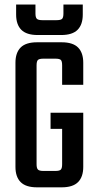

<svg xmlns="http://www.w3.org/2000/svg" viewBox="-20 -809 422 830"><path d="M138.1 -526.3V-99.1Q138.1 -81.8 144.1 -75.9Q150.1 -70 167.9 -70H195.6V0.8H140.1Q91.7 0.8 69.3 -21.8Q46.8 -44.3 46.8 -87.7V-537.7Q46.8 -581.1 69.3 -603.7Q91.7 -626.2 140.1 -626.2H202V-555.4H167.9Q150.1 -555.4 144.1 -549.9Q138.1 -544.4 138.1 -526.3ZM339.9 -321.8V-251.9H198.6V-321.8ZM248.6 -442.5V-526.3Q248.6 -544.4 243 -549.9Q237.4 -555.4 218.9 -555.4H186.3V-626.2H246.6Q295 -626.2 317.4 -603.7Q339.9 -581.1 339.9 -537.7V-442.5ZM248.6 -99.1V-274.1H339.9V-87.7Q339.9 -44.3 317.4 -21.8Q295 0.8 246.6 0.8H187.2V-70H218.9Q237.4 -70 243 -75.9Q248.6 -81.8 248.6 -99.1ZM254.2 -789.5H337.8V-746.1Q337.8 -702.7 315.4 -680.2Q292.9 -657.6 244.5 -657.6H187.7V-721.8H224.4Q243 -721.8 248.6 -727.7Q254.2 -733.6 254.2 -750.9ZM49.7 -789.5H133.3V-750.9Q133.3 -733.6 139.3 -727.7Q145.3 -721.8 163.1 -721.8H199.8V-657.6H143Q94.6 -657.6 72.1 -680.2Q49.7 -702.7 49.7 -746.1Z"/></svg>

Font: Teko Variable Light
Style: Regular
Weight: 300
Designer: Manushi Parikh, Jonny Pinhorn
Foundry: Indian Type Foundry
Version: Version 3.000